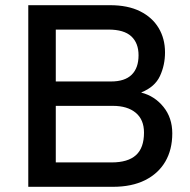

<svg xmlns="http://www.w3.org/2000/svg" viewBox="-20 -720 732 740"><path d="M89 0V-700H404Q473 -700 520 -676.5Q567 -653 591.5 -612Q616 -571 616 -518Q616 -469 596.5 -427Q577 -385 525 -364V-363Q576 -350 610 -308Q644 -266 644 -206Q644 -143 617 -97Q590 -51 539 -25.5Q488 0 415 0ZM195 -94H410Q473 -94 504 -122Q535 -150 535 -209Q535 -259 503 -285.5Q471 -312 415 -312H195ZM195 -406H408Q461 -406 487.5 -432Q514 -458 514 -507Q514 -554 486 -580Q458 -606 398 -606H195Z"/></svg>

Font: REM Medium
Style: Regular
Weight: 400
Version: Version 1.005;gftools[0.9.28]